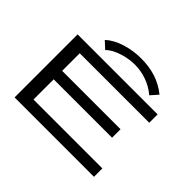

<svg xmlns="http://www.w3.org/2000/svg" viewBox="-172 -1082 1344 1344"><g transform="rotate(45 500.0 -410.0)"><path d="M104 0V-624H896V-541H208V-367H786V-283H208V-83H890V0ZM318 -683 266 -731Q312 -774 386 -797Q460 -820 538 -820Q616 -820 682.5 -799Q749 -778 808 -731L760 -677Q713 -717 655.5 -737.5Q598 -758 538 -758Q498 -758 456.5 -749Q415 -740 378.5 -723.5Q342 -707 318 -683Z"/></g></svg>

Font: Inconsolata UltraExpanded Medium
Style: Regular
Weight: 500
Width: 9
Monospace: yes
Designer: Raph Levien, Cyreal, Brenton Simpson
Foundry: Raph Levien, Cyreal, Google
Version: Version 3.001; ttfautohint (v1.8.2.53-6de2)